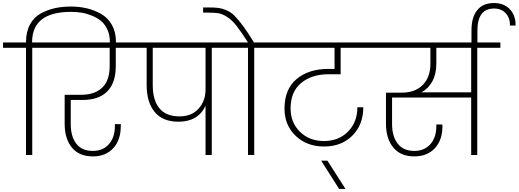

<svg xmlns="http://www.w3.org/2000/svg" viewBox="-52 -1019 3409 1262"><path d="M160 -705V0H119V-705H-32V-740H119V-742Q119 -810 145 -858Q171 -906 216 -930.5Q261 -955 309.5 -965.5Q358 -976 415 -976Q470 -976 520 -964Q570 -952 614 -926.5Q658 -901 684 -854.5Q710 -808 710 -745V-728H670V-745Q670 -790 653.5 -825.5Q637 -861 611 -882Q585 -903 550 -917Q515 -931 482.5 -936Q450 -941 415 -941Q159 -941 159 -742V-740H311V-705Z M247 -705V-740H849V-705H709V-585Q709 -474 653 -418Q597 -362 491 -362H413V-203Q413 -122 449.5 -74.5Q486 -27 558 -27Q625 -27 664 -71.5Q703 -116 703 -189V-203H742V-190Q742 -99 692.5 -45Q643 9 559 9Q468 9 420.5 -49Q373 -107 373 -206V-396H481Q571 -396 620 -443Q669 -490 669 -585V-705Z M1128 -254Q1208 -254 1253.5 -305Q1299 -356 1299 -431V-705H952V-460Q952 -361 995.5 -307.5Q1039 -254 1128 -254ZM785 -705V-740H1491V-705H1340V0H1299V-324Q1250 -219 1121 -219Q1018 -219 965 -282.5Q912 -346 912 -460V-705Z M1619 0H1578V-705H1427V-740H1578Q1534 -809 1503.5 -848Q1473 -887 1442 -907Q1411 -927 1386.5 -931.5Q1362 -936 1319 -936H1283V-970H1318Q1359 -970 1383 -967Q1407 -964 1436 -952Q1465 -940 1490 -915Q1515 -890 1546 -848Q1577 -806 1617 -740H1770V-705H1619Z M2177 223 2059 37H2100L2219 223ZM1706 -705V-740H2423V-705H2187V-531H2108Q1997 -531 1927.5 -473.5Q1858 -416 1858 -306Q1858 -213 1920 -152.5Q1982 -92 2077 -92Q2174 -92 2235.5 -154Q2297 -216 2297 -314H2336Q2336 -200 2264.5 -128Q2193 -56 2078 -56Q1965 -56 1891.5 -126Q1818 -196 1818 -305Q1818 -433 1897.5 -499.5Q1977 -566 2106 -566H2147V-705Z M2816 -600Q2816 -532 2789.5 -484Q2763 -436 2718 -412H3045V-705H2816ZM2359 -705V-740H3237V-705H3085V0H3045V-378H2525V-204Q2525 -123 2562 -75Q2599 -27 2671 -27Q2738 -27 2777 -71.5Q2816 -116 2816 -189V-201H2855Q2856 -196 2856 -188Q2856 -98 2806 -44.5Q2756 9 2671 9Q2581 9 2533 -49.5Q2485 -108 2485 -206V-410H2589Q2677 -410 2727 -461Q2777 -512 2777 -600V-705Z M3047 -730V-820Q3047 -905 3084.5 -952Q3122 -999 3195 -999Q3261 -999 3299.5 -958Q3338 -917 3337 -851H3300Q3301 -900 3272.5 -931.5Q3244 -963 3196 -963Q3086 -963 3086 -819V-730Z"/></svg>

Font: Poppins ExtraLight
Style: Regular
Weight: 275
Designer: Ninad Kale (Devanagari), Jonny Pinhorn (Latin)
Foundry: Indian Type Foundry
Version: Version 3.200;PS 1.000;hotconv 16.6.54;makeotf.lib2.5.65590